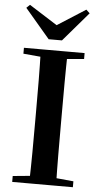

<svg xmlns="http://www.w3.org/2000/svg" viewBox="-64 -1017 553 1056"><g transform="rotate(5 213.0 -489.5)"><path d="M57.9 -978.7 39 -960.8 176.5 -799.2H249.9L388.6 -960.8L369 -979.4L176.9 -856.7H250.2ZM45.1 0H380.1V-32.6L226 -47.3H198.2L45.1 -32.6ZM138.6 0H287C284.3 -115.1 284.3 -231.2 284.3 -346.9V-393.6C284.3 -510.8 284.3 -627.1 287 -740.5H138.6C142.1 -625.4 142.1 -510 142.1 -393.6V-346.1C142.1 -229 142.1 -112.9 138.6 0ZM45.1 -707.9 198.2 -694.2H226L380.1 -707.9V-740.5H45.1Z"/></g></svg>

Font: Source Han Serif TW VF
Style: Regular
Weight: 250
Designer: Ryoko NISHIZUKA 西塚涼子 (kana & ideographs); Frank Grießhammer (Latin, Greek & Cyrillic); Wenlong ZHANG 张文龙 (bopomofo); San
Foundry: Adobe
Version: Version 2.002;hotconv 1.1.0;makeotfexe 2.6.0